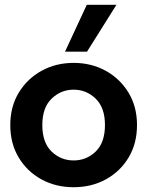

<svg xmlns="http://www.w3.org/2000/svg" viewBox="-20 -771 616 803"><path d="M288 12Q213 12 153 -21Q93 -54 58 -112.5Q23 -171 23 -248Q23 -325 58.5 -383.5Q94 -442 154 -475Q214 -508 288 -508Q362 -508 422 -475Q482 -442 517.5 -383.5Q553 -325 553 -248Q553 -171 518 -112.5Q483 -54 423 -21Q363 12 288 12ZM288 -100Q342 -100 380.5 -137.5Q419 -175 419 -248Q419 -321 380 -358.5Q341 -396 288 -396Q235 -396 196 -358.5Q157 -321 157 -248Q157 -175 195.5 -137.5Q234 -100 288 -100ZM252 -555 343 -751H467L344 -555Z"/></svg>

Font: HostGroteskBold
Style: Bold
Weight: 700
Designer: Doukan Karapınar based on Poppins by Indian Type Foundry, Jonny Pinhorn
Foundry: Element Type
Version: Version 1.001; ttfautohint (v1.8.4.7-5d5b)